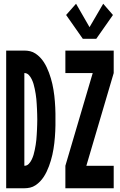

<svg xmlns="http://www.w3.org/2000/svg" viewBox="-20 -1005 640 1025"><path d="M422 -798 333 -925 386 -985 458 -860 531 -985 583 -925 494 -798ZM329 0V-120L475 -615H329V-735H587V-615L441 -120H587V0ZM13 0V-735H110Q126 -735 141 -731.5Q156 -728 169.5 -719Q183 -710 194 -698.5Q205 -687 213.5 -674Q222 -661 229 -646.5Q236 -632 241.5 -617Q247 -602 251.5 -587Q256 -572 259.5 -556.5Q263 -541 265.5 -525.5Q268 -510 270 -494Q272 -478 273 -462.5Q274 -447 275 -431Q276 -415 276 -399Q276 -383 276 -368Q276 -352 276 -336Q276 -320 275 -304Q274 -288 273 -272.5Q272 -257 270 -241Q268 -225 265.5 -209.5Q263 -194 259.5 -178.5Q256 -163 251.5 -148Q247 -133 241.5 -118Q236 -103 229 -88.5Q222 -74 213.5 -61Q205 -48 194 -36.5Q183 -25 169.5 -16Q156 -7 141 -3.5Q126 0 110 0ZM110 -120Q124 -120 133.5 -130Q143 -140 149 -152.5Q155 -165 159 -178Q163 -191 165.5 -204.5Q168 -218 170.5 -231.5Q173 -245 174 -258.5Q175 -272 176 -285.5Q177 -299 177.5 -312.5Q178 -326 178.5 -340Q179 -354 179 -367Q179 -381 178.5 -395Q178 -409 177.5 -422.5Q177 -436 176 -449.5Q175 -463 174 -476.5Q173 -490 170.5 -503.5Q168 -517 165.5 -530.5Q163 -544 159 -557Q155 -570 149 -582.5Q143 -595 133.5 -605Q124 -615 110 -615Z"/></svg>

Font: Iosevka SS04 Heavy Extended
Style: Regular
Weight: 900
Width: 7
Monospace: yes
Designer: Belleve Invis
Foundry: Belleve Invis
Version: Version 19.0.0; ttfautohint (v1.8.4)